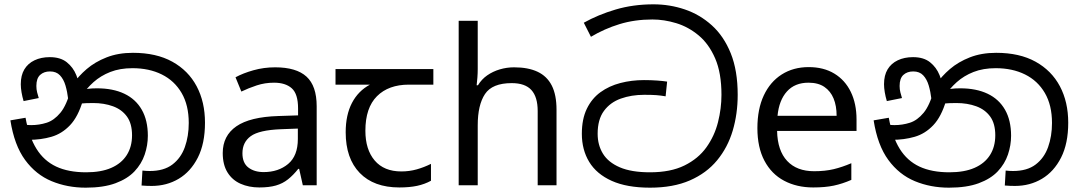

<svg xmlns="http://www.w3.org/2000/svg" viewBox="-20 -856 4991 887"><path d="M376 11Q291 11 218.5 -19Q146 -49 96 -117Q46 -185 28 -300L98 -312Q114 -224 148.5 -168.5Q183 -113 239.5 -86.5Q296 -60 378 -60Q447 -60 494 -80.5Q541 -101 565.5 -139.5Q590 -178 590 -231Q590 -285 566.5 -317.5Q543 -350 502 -365Q461 -380 410 -380Q376 -380 350 -377.5Q324 -375 298 -368L303 -420Q322 -429 352 -438.5Q382 -448 428 -448Q502 -448 554.5 -423Q607 -398 635 -349Q663 -300 663 -229Q663 -185 648.5 -142Q634 -99 601.5 -64.5Q569 -30 513.5 -9.5Q458 11 376 11ZM681 3Q668 3 657.5 2.5Q647 2 634 1L638 -68Q644 -67 655.5 -66.5Q667 -66 672 -66Q737 -66 776.5 -96Q816 -126 834 -176.5Q852 -227 852 -288Q852 -370 819 -426.5Q786 -483 727.5 -512Q669 -541 592 -541Q534 -541 489.5 -523.5Q445 -506 412 -476.5Q379 -447 355 -410L363 -392Q341 -317 303.5 -277.5Q266 -238 217.5 -224Q169 -210 113 -210Q103 -210 87.5 -212.5Q72 -215 60 -221L61 -286Q75 -282 93.5 -280Q112 -278 124 -278Q161 -278 195.5 -289Q230 -300 259 -335Q288 -370 307 -443L317 -467Q342 -504 380.5 -537Q419 -570 472.5 -591Q526 -612 594 -612Q702 -612 776 -571Q850 -530 888.5 -457.5Q927 -385 927 -289Q927 -193 894 -128Q861 -63 805.5 -30Q750 3 681 3ZM210 -592Q259 -592 288.5 -568.5Q318 -545 332.5 -509Q347 -473 350 -434L295 -398Q291 -432 282.5 -461Q274 -490 257 -508Q240 -526 211 -526Q183 -526 165.5 -510Q148 -494 148 -459Q148 -443 151.5 -429.5Q155 -416 159 -403L89 -389Q83 -409 79.5 -429.5Q76 -450 76 -467Q76 -508 92.5 -535.5Q109 -563 139.5 -577.5Q170 -592 210 -592Z M1251 -545Q1349 -545 1396 -502Q1443 -459 1443 -365V0H1379L1362 -76H1358Q1335 -47 1310.5 -27.5Q1286 -8 1254.5 1Q1223 10 1178 10Q1130 10 1091.5 -7Q1053 -24 1031 -59.5Q1009 -95 1009 -149Q1009 -229 1072 -272.5Q1135 -316 1266 -320L1357 -323V-355Q1357 -422 1328 -448Q1299 -474 1246 -474Q1204 -474 1166 -461.5Q1128 -449 1095 -433L1068 -499Q1103 -518 1151 -531.5Q1199 -545 1251 -545ZM1277 -259Q1177 -255 1138.5 -227Q1100 -199 1100 -148Q1100 -103 1127.5 -82Q1155 -61 1198 -61Q1266 -61 1311 -98.5Q1356 -136 1356 -214V-262Z M1825 10Q1707 10 1642 -57Q1577 -124 1577 -245Q1577 -325 1606 -380.5Q1635 -436 1689 -465H1530V-537H1982V-465H1869Q1775 -465 1721.5 -411.5Q1668 -358 1668 -252Q1668 -165 1711 -114.5Q1754 -64 1834 -64Q1871 -64 1905 -73.5Q1939 -83 1971 -99V-21Q1942 -5 1907 2.5Q1872 10 1825 10Z M2187 -537Q2187 -518 2185.5 -498Q2184 -478 2182 -462H2188Q2205 -490 2231 -508Q2257 -526 2289 -535.5Q2321 -545 2355 -545Q2420 -545 2463.5 -524.5Q2507 -504 2529 -461Q2551 -418 2551 -349V0H2464V-343Q2464 -408 2435 -440Q2406 -472 2344 -472Q2254 -472 2220.5 -421.5Q2187 -371 2187 -277V0H2099V-760H2187Z M2983 11Q2876 11 2806 -20.5Q2736 -52 2702 -108Q2668 -164 2668 -238Q2668 -306 2691 -353.5Q2714 -401 2754 -430Q2794 -459 2846 -472.5Q2898 -486 2955 -486Q2987 -486 3015 -484Q3043 -482 3062 -479L3055 -411Q3032 -415 3011.5 -416.5Q2991 -418 2956 -418Q2897 -418 2848 -400.5Q2799 -383 2770 -343.5Q2741 -304 2741 -238Q2741 -186 2765.5 -146Q2790 -106 2843.5 -83Q2897 -60 2983 -60Q3078 -60 3142 -91.5Q3206 -123 3243.5 -175.5Q3281 -228 3297 -291.5Q3313 -355 3313 -418Q3313 -519 3284 -586Q3255 -653 3207.5 -692.5Q3160 -732 3104 -749Q3048 -766 2994 -766Q2912 -766 2842 -744.5Q2772 -723 2710 -686L2677 -751Q2743 -788 2824 -812Q2905 -836 2999 -836Q3074 -836 3143.5 -812.5Q3213 -789 3268.5 -739Q3324 -689 3356 -609.5Q3388 -530 3388 -418Q3388 -330 3365 -252.5Q3342 -175 3293 -115.5Q3244 -56 3167 -22.5Q3090 11 2983 11Z M3716 -546Q3785 -546 3834.5 -516Q3884 -486 3910.5 -431.5Q3937 -377 3937 -304V-251H3570Q3572 -160 3616.5 -112.5Q3661 -65 3741 -65Q3792 -65 3831.5 -74.5Q3871 -84 3913 -102V-25Q3872 -7 3832 1.5Q3792 10 3737 10Q3661 10 3602.5 -21Q3544 -52 3511.5 -113.5Q3479 -175 3479 -264Q3479 -352 3508.5 -415Q3538 -478 3591.5 -512Q3645 -546 3716 -546ZM3715 -474Q3652 -474 3615.5 -433.5Q3579 -393 3572 -321H3845Q3845 -367 3831 -401Q3817 -435 3788.5 -454.5Q3760 -474 3715 -474Z M4364 11Q4279 11 4206.5 -19Q4134 -49 4084 -117Q4034 -185 4016 -300L4086 -312Q4102 -224 4136.5 -168.5Q4171 -113 4227.5 -86.5Q4284 -60 4366 -60Q4435 -60 4482 -80.5Q4529 -101 4553.5 -139.5Q4578 -178 4578 -231Q4578 -285 4554.5 -317.5Q4531 -350 4490 -365Q4449 -380 4398 -380Q4364 -380 4338 -377.5Q4312 -375 4286 -368L4291 -420Q4310 -429 4340 -438.5Q4370 -448 4416 -448Q4490 -448 4542.5 -423Q4595 -398 4623 -349Q4651 -300 4651 -229Q4651 -185 4636.5 -142Q4622 -99 4589.5 -64.5Q4557 -30 4501.5 -9.5Q4446 11 4364 11ZM4669 3Q4656 3 4645.5 2.5Q4635 2 4622 1L4626 -68Q4632 -67 4643.5 -66.5Q4655 -66 4660 -66Q4725 -66 4764.5 -96Q4804 -126 4822 -176.5Q4840 -227 4840 -288Q4840 -370 4807 -426.5Q4774 -483 4715.5 -512Q4657 -541 4580 -541Q4522 -541 4477.5 -523.5Q4433 -506 4400 -476.5Q4367 -447 4343 -410L4351 -392Q4329 -317 4291.5 -277.5Q4254 -238 4205.5 -224Q4157 -210 4101 -210Q4091 -210 4075.5 -212.5Q4060 -215 4048 -221L4049 -286Q4063 -282 4081.5 -280Q4100 -278 4112 -278Q4149 -278 4183.5 -289Q4218 -300 4247 -335Q4276 -370 4295 -443L4305 -467Q4330 -504 4368.5 -537Q4407 -570 4460.5 -591Q4514 -612 4582 -612Q4690 -612 4764 -571Q4838 -530 4876.5 -457.5Q4915 -385 4915 -289Q4915 -193 4882 -128Q4849 -63 4793.5 -30Q4738 3 4669 3ZM4198 -592Q4247 -592 4276.5 -568.5Q4306 -545 4320.5 -509Q4335 -473 4338 -434L4283 -398Q4279 -432 4270.5 -461Q4262 -490 4245 -508Q4228 -526 4199 -526Q4171 -526 4153.5 -510Q4136 -494 4136 -459Q4136 -443 4139.5 -429.5Q4143 -416 4147 -403L4077 -389Q4071 -409 4067.5 -429.5Q4064 -450 4064 -467Q4064 -508 4080.5 -535.5Q4097 -563 4127.5 -577.5Q4158 -592 4198 -592Z"/></svg>

Font: sinhala115
Style: Regular
Weight: 400
Designer: Jelle Bosma - Monotype Design Team
Foundry: Monotype Imaging Inc.
Version: Version 2.006